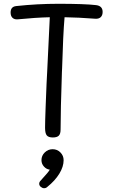

<svg xmlns="http://www.w3.org/2000/svg" viewBox="-20 -716 597 1014"><path d="M522 -653Q522 -635 512 -625.5Q502 -616 484 -617Q393 -624 321 -625Q313 -532 308 -356L307 -335Q300 -131 300 -32Q300 -9 290.5 0.5Q281 10 259 10Q236 10 227 -1Q218 -12 218 -41Q218 -72 221 -151.5Q224 -231 226 -276L229 -334L243 -625Q166 -623 75 -614Q57 -612 46.5 -621.5Q36 -631 36 -650Q36 -681 66 -684Q176 -696 288 -696Q427 -696 487 -689Q522 -685 522 -653ZM316 130Q316 164 293.5 201Q271 238 230 271Q223 278 213 278Q204 278 195.5 271Q187 264 187 254Q187 248 191 242L206 225Q235 194 243 180Q225 178 212 163.5Q199 149 199 130Q199 106 216.5 89Q234 72 258 72Q282 72 299 89Q316 106 316 130Z"/></svg>

Font: Mali
Style: Regular
Weight: 400
Version: Version 1.000; ttfautohint (v1.6)